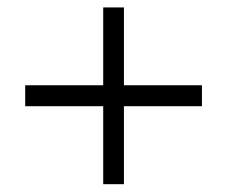

<svg xmlns="http://www.w3.org/2000/svg" viewBox="-20 -629 598 506"><path d="M46.4 -349.1V-404.3H252V-609.4H306.6V-404.3H512.2V-349.1H306.6V-143.6H252V-349.1Z"/></svg>

Font: Spartan MB
Style: Regular
Weight: 400
Designer: Matt Bailey, Mirko Velimirovic
Foundry: Matt Bailey
Version: Version 1.005